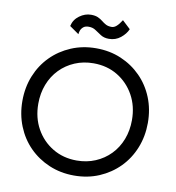

<svg xmlns="http://www.w3.org/2000/svg" viewBox="-95 -975 981 1070"><g transform="rotate(10 395.0 -440.0)"><path d="M130 -350Q130 -409 149.5 -459.5Q169 -510 205 -547Q241 -584 289.5 -604.5Q338 -625 395 -625Q472 -625 531.5 -589Q591 -553 625.5 -491Q660 -429 660 -350Q660 -291 640.5 -240.5Q621 -190 585 -153Q549 -116 500.5 -95.5Q452 -75 395 -75Q319 -75 259 -111Q199 -147 164.5 -209Q130 -271 130 -350ZM40 -350Q40 -274 66.5 -208Q93 -142 141 -93.5Q189 -45 254 -17.5Q319 10 395 10Q472 10 536.5 -17.5Q601 -45 649 -93.5Q697 -142 723.5 -208Q750 -274 750 -350Q750 -427 723.5 -492.5Q697 -558 649 -606.5Q601 -655 536.5 -682.5Q472 -710 395 -710Q319 -710 254 -682.5Q189 -655 141 -606.5Q93 -558 66.5 -492.5Q40 -427 40 -350ZM230 -807 283 -770Q283 -778 287 -790Q291 -802 302 -811.5Q313 -821 333 -821Q356 -821 372.5 -809.5Q389 -798 408 -786Q427 -774 454 -774Q492 -774 520 -796.5Q548 -819 560 -847L514 -890Q499 -866 485.5 -854Q472 -842 458 -842Q438 -842 425 -849Q412 -856 400.5 -865.5Q389 -875 373.5 -882Q358 -889 334 -889Q300 -889 269 -866.5Q238 -844 230 -807Z"/></g></svg>

Font: Jost* Book
Style: Regular
Weight: 400
Version: Version 3.000